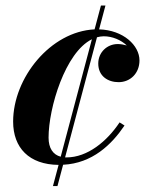

<svg xmlns="http://www.w3.org/2000/svg" viewBox="-20 -574 526 680"><path d="M353.5 -554.5H337.5L315 -470C158.5 -462.5 26.5 -298 26.5 -143.5C26.5 -50.5 83 9 187.5 10L167.5 85H183.5L203.5 9.5C307 4.5 375.5 -62 421 -129.5L403.5 -140.5C359 -73.5 290 -16.5 215.5 -16.5C213.5 -16.5 212 -16.5 210.5 -16.5L323.5 -442C331 -444 339.5 -445.5 347.5 -445.5C378 -445.5 408.5 -432.5 429 -413C418.5 -416 407.5 -418 397 -418C359.5 -418 328 -389 328 -349C328 -304 362.5 -283 400 -283C441.5 -283 474 -314.5 474 -360C474 -413 417 -467.5 331 -470ZM152 -86.5C152 -192 211 -388.5 305.5 -435L195 -19C168 -26 152 -49 152 -86.5Z"/></svg>

Font: Bodoni* 11pt
Style: Bold Italic
Weight: 700
Italic angle: -13°
Version: Version 2.3